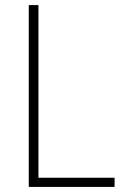

<svg xmlns="http://www.w3.org/2000/svg" viewBox="-20 -734 490 754"><path d="M93 0V-714H131V-36H430V0Z"/></svg>

Font: Noto Sans Ethiopic SemiCondensed ExtraLight
Style: Regular
Weight: 200
Width: 4
Designer: Monotype Design Team
Foundry: Monotype Imaging Inc.
Version: Version 2.102; ttfautohint (v1.8.4.7-5d5b)